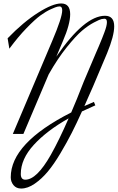

<svg xmlns="http://www.w3.org/2000/svg" viewBox="-20 -773 679 1108"><path d="M463 -301 533 -466Q538 -477 550.5 -506.5Q563 -536 568.5 -550Q574 -564 582 -585Q590 -606 593.5 -620.5Q597 -635 597 -645Q597 -665 583 -665Q577 -665 566.5 -663Q556 -661 522.5 -643.5Q489 -626 453.5 -596Q418 -566 365 -500Q312 -434 261 -344L115 0H54L281 -536Q339 -672 339 -713Q339 -736 324 -736Q320 -736 311.5 -734.5Q303 -733 274 -720Q245 -707 213.5 -684Q182 -661 133 -610.5Q84 -560 34 -492L24 -552Q115 -646 199.5 -699.5Q284 -753 333 -753Q385 -753 385 -691Q385 -633 343 -536L305 -446Q467 -682 586 -682Q639 -682 639 -621Q639 -566 598 -466L516 -272Q508 -255 492 -218Q476 -181 467 -161Q477 -165 496 -173.5Q515 -182 522 -185L530 -165Q516 -159 453 -130Q422 -61 394 -6Q366 49 328.5 112Q291 175 256 217Q221 259 180.5 287Q140 315 102 315Q74 315 58 295.5Q42 276 42 250Q42 53 391 -124Q420 -190 463 -301ZM273 121Q320 38 376 -90Q250 -19 175 63Q100 145 100 231Q100 264 126 264Q192 264 273 121Z"/></svg>

Font: Dynalight
Style: Regular
Weight: 400
Designer: Astigmatic (AOETI)
Foundry: Astigmatic (AOETI)
Version: Version 1.000